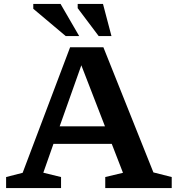

<svg xmlns="http://www.w3.org/2000/svg" viewBox="-20 -955 896 975"><path d="M759 -79.5 852 -56V0H514.5V-56L604.5 -77.5L547.5 -224.5H251.5L200 -78L290 -56V0H11V-56L95 -77.5L336 -715H505ZM283 -313.5H513L393 -623.5ZM382 -772H313.5L149 -910.5V-935H287.5ZM546 -772H481L374.5 -913.5V-935H503Z"/></svg>

Font: Newsreader 6pt Medium
Style: Regular
Weight: 500
Designer: Hugues Gentile
Foundry: Production Type
Version: Version 1.003; ttfautohint (v1.8.3)